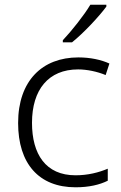

<svg xmlns="http://www.w3.org/2000/svg" viewBox="-20 -786 516 816"><path d="M432 -758V-766H364C338 -722 284 -654 247 -615V-606H286C336 -646 402 -717 432 -758ZM301 10C359 10 404 -1 438 -18V-69C400 -53 354 -41 301 -41C174 -41 116 -131 116 -264C116 -405 186 -491 312 -491C349 -491 393 -482 429 -467L445 -516C410 -532 364 -542 313 -542C160 -542 57 -443 57 -263C57 -91 145 10 301 10Z"/></svg>

Font: Noto Sans Bengali Light
Style: Regular
Weight: 300
Designer: Jelle Bosma - Monotype Design Team
Foundry: Monotype Imaging Inc.
Version: Version 2.003